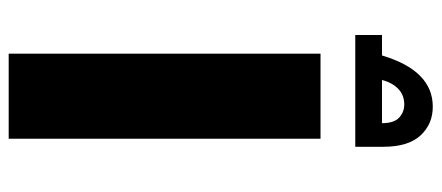

<svg xmlns="http://www.w3.org/2000/svg" viewBox="-300 -692 992 431"><g transform="rotate(90 195.5 -476.0)"><path d="M100 -700H291V0H100ZM58 -838H104Q138 -952 219 -952Q258 -952 283.5 -924.5Q309 -897 309 -841V-778H58ZM256 -838Q256 -865 243.5 -876.5Q231 -888 214 -888Q193 -888 179 -874.5Q165 -861 159 -838Z"/></g></svg>

Font: Noto Kufi Arabic Black
Style: Regular
Weight: 900
Designer: Monotype Design Team, David Williams, Khaled Hosny
Foundry: Google LLC
Version: Version 2.109; ttfautohint (v1.8.4.7-5d5b)